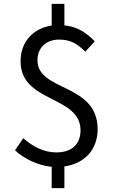

<svg xmlns="http://www.w3.org/2000/svg" viewBox="-20 -856 595 999"><path d="M249 123H315V10C421 -5 488 -78 488 -184C488 -424 175 -379 175 -542C175 -607 219 -650 288 -650C349 -650 383 -627 424 -587L473 -641C432 -683 386 -717 315 -724V-836H249V-723C152 -709 87 -638 87 -537C87 -320 399 -360 399 -178C399 -108 356 -63 273 -63C205 -63 148 -96 101 -137L58 -74C105 -30 177 5 249 12Z"/></svg>

Font: Noto Sans KR
Style: Regular
Weight: 400
Designer: Ryoko NISHIZUKA 西塚涼子 (kana, bopomofo & ideographs); Paul D. Hunt (Latin, Greek & Cyrillic); Sandoll Communications 산돌커뮤니
Foundry: Adobe
Version: Version 2.004;hotconv 1.0.118;makeotfexe 2.5.65603